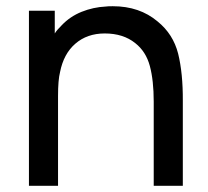

<svg xmlns="http://www.w3.org/2000/svg" viewBox="-20 -597 670 617"><path d="M567.5 -273V0H474V-270Q474 -338.5 461.5 -385Q449 -431.5 414.5 -458.5Q376 -489.5 316.5 -489.5Q260 -489.5 222 -456.5Q184.5 -424 173 -365.5Q166.5 -340 166.5 -288.5V0H73V-562.5H156V-489.5Q160 -496 165.5 -502.2Q171 -508.5 178 -515.5Q205 -544 242.2 -559Q279.5 -574 320 -576Q323.5 -576.5 329 -576.8Q334.5 -577 342.5 -577Q428.5 -577 486.5 -528Q536.5 -487.5 552.5 -424.5Q568 -361.5 567.5 -273Z"/></svg>

Font: Russisch Sans Medium
Style: Regular
Weight: 500
Width: 4
Designer: Michael Sharanda (font) & Cristiano Sobral (main changes)
Foundry: Michael Sharanda
Version: Version 2.00;September 8, 2020;FontCreator 13.0.0.2681 64-bi